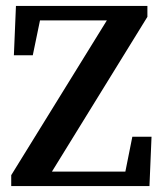

<svg xmlns="http://www.w3.org/2000/svg" viewBox="-20 -630 551 650"><path d="M18 0V-37L356 -584L369 -561H88L121 -588L91 -443H27L34 -610H479V-573L141 -25L127 -49H432L399 -22L428 -167H493L486 0Z"/></svg>

Font: Lisu Bosa
Style: Bold
Weight: 700
Designer: David Morse, Annie Olsen, Victor Gaultney, Frank Grießhammer (Latin)
Foundry: SIL International
Version: Version 2.000